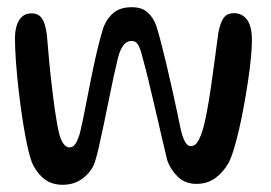

<svg xmlns="http://www.w3.org/2000/svg" viewBox="-20 -511 751 532"><path d="M153.5 1Q126 1 106.2 -12.5Q86.5 -26 72 -53Q64.5 -68 57.2 -100Q50 -132 43.5 -173.2Q37 -214.5 32 -257.8Q27 -301 24.2 -339.5Q21.5 -378 21.5 -404Q21.5 -425 26.5 -440.8Q31.5 -456.5 41.5 -465.2Q51.5 -474 67.5 -474Q86.5 -474 96.2 -460Q106 -446 110 -413Q112 -393 114.2 -364.5Q116.5 -336 120 -304Q123.5 -272 127.5 -240.2Q131.5 -208.5 135.8 -182.5Q140 -156.5 144 -140.5Q148.5 -122.5 156 -112.5Q163.5 -102.5 173 -102.5Q183 -102.5 190 -114Q197 -125.5 202 -144.5Q209 -174 216.2 -211.5Q223.5 -249 231.5 -289Q239.5 -329 248.2 -366.8Q257 -404.5 266.5 -435Q276.5 -460.5 295 -475.8Q313.5 -491 345 -491Q373.5 -491 389.2 -476.5Q405 -462 412.5 -441Q418.5 -423 426 -394Q433.5 -365 441.5 -331.2Q449.5 -297.5 457 -263.8Q464.5 -230 470.5 -201.8Q476.5 -173.5 480 -156.5Q485 -132 492.2 -119Q499.5 -106 508 -106Q519 -106 526 -115.8Q533 -125.5 540 -146Q546 -163.5 552.5 -197.2Q559 -231 564.8 -271.5Q570.5 -312 575.8 -351.5Q581 -391 585 -420.5Q591 -450.5 600.5 -462.5Q610 -474.5 628 -474.5Q638.5 -474.5 647.5 -470.5Q656.5 -466.5 663.5 -457.8Q670.5 -449 674.2 -434.8Q678 -420.5 678 -399.5Q678 -379.5 675.2 -350.5Q672.5 -321.5 667.5 -288Q662.5 -254.5 656.2 -220Q650 -185.5 642.8 -154Q635.5 -122.5 628 -97.8Q620.5 -73 613 -59Q597.5 -32.5 575.8 -17Q554 -1.5 524 -1.5Q493 -1.5 472.8 -21.2Q452.5 -41 443.5 -66.5Q436.5 -95 427.8 -132.8Q419 -170.5 409.8 -210.5Q400.5 -250.5 391.5 -287.8Q382.5 -325 375 -351.5Q370.5 -371 364.2 -384.2Q358 -397.5 344 -397.5Q330.5 -397.5 321.2 -384.5Q312 -371.5 307 -351Q302 -331 295.2 -300.2Q288.5 -269.5 281.5 -234.2Q274.5 -199 267.2 -164.5Q260 -130 253.5 -101.8Q247 -73.5 241.5 -57.5Q231.5 -33.5 208.5 -16.2Q185.5 1 153.5 1Z"/></svg>

Font: Gluten Light
Style: Regular
Weight: 300
Designer: Tyler Finck
Foundry: Etcetera Type Company
Version: Version 1.300